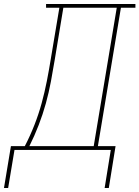

<svg xmlns="http://www.w3.org/2000/svg" viewBox="-72 -755 702 967"><path d="M455 192 486 0H1L-31 192H-52L-17 -19H53Q80 -71 101.5 -126Q123 -181 138 -236Q153 -291 164 -347Q175 -403 184 -459L227 -716H160V-735H610V-716H537L421 -19H510L476 192ZM76 -19H400L516 -716H247L204 -456Q195 -401 184.5 -345Q174 -289 159 -234.5Q144 -180 123 -125.5Q102 -71 76 -19Z"/></svg>

Font: Iosevka Curly Slab ThEx
Style: Italic
Weight: 100
Width: 7
Italic angle: -9°
Monospace: yes
Designer: Belleve Invis
Foundry: Belleve Invis
Version: Version 11.1.0; ttfautohint (v1.8.3)